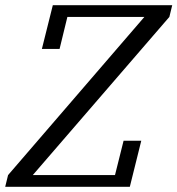

<svg xmlns="http://www.w3.org/2000/svg" viewBox="-38 -718 682 738"><path d="M-7 -45 517 -653H221L191 -530H123L165 -698H624L613 -653L88 -45H404L437 -177H505L461 0H-18Z"/></svg>

Font: IBM Plex Serif
Style: Italic
Weight: 400
Italic angle: -14°
Designer: Mike Abbink, Paul van der Laan, Pieter van Rosmalen
Foundry: Bold Monday
Version: Version 3.001